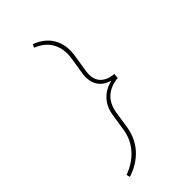

<svg xmlns="http://www.w3.org/2000/svg" viewBox="-294 -869 1175 1175"><g transform="rotate(-45 293.5 -281.5)"><path d="M84 192.4Q119.1 179.7 149.2 160.4Q179.2 141.1 202.9 116Q226.6 90.8 242.7 59.3Q258.8 27.8 265.6 -9.8L284.2 -129.4Q294.4 -189.9 330.8 -228.5Q367.2 -267.1 426.3 -281.7Q398.9 -289.1 379.4 -303.2Q359.9 -317.4 348.1 -336.9Q336.4 -356.4 332.3 -380.6Q328.1 -404.8 331.5 -432.1L350.6 -552.7Q360.8 -624.5 331.5 -678.2Q302.2 -731.9 234.4 -758.3L244.6 -779.3Q320.3 -750.5 354.2 -691.9Q388.2 -633.3 377 -552.7L357.9 -432.1Q349.1 -370.6 378.2 -336.7Q407.2 -302.7 468.3 -297.4L466.8 -286.1H467.3L466.8 -281.2V-276.4H466.3L465.3 -265.1Q403.3 -260.3 363 -225.8Q322.8 -191.4 311 -129.4L292.5 -9.8Q285.2 33.2 268.1 68.6Q251 104 224.9 132.3Q198.7 160.6 164.8 181.4Q130.9 202.1 90.3 215.3Z"/></g></svg>

Font: Roboto Mono Thin
Style: Italic
Weight: 250
Designer: Google
Version: Version 2.000985; 2015; ttfautohint (v1.3)